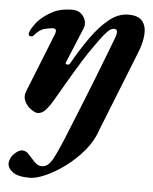

<svg xmlns="http://www.w3.org/2000/svg" viewBox="-52 -477 648 811"><g transform="rotate(5 272.0 -71.5)"><path d="M104.6 290Q53.2 290 31.3 273Q9.4 256.1 10.2 235.5Q11.8 218.3 21.1 205.6Q30.4 192.9 42.3 185.2Q54.1 177.5 62.3 177.5Q77.9 177.5 88.6 188.4Q99.4 199.3 108.9 210.6Q117.7 221.1 127.5 228.9Q137.2 236.7 151.8 236.7Q177.1 236.7 195.8 202.6Q214.5 168.6 236 115.7Q248.3 85.3 266.5 40.1Q284.7 -5.1 305.7 -56.9Q326.7 -108.6 346.7 -160.4Q366.7 -212.2 384.1 -256.7Q401.5 -301.2 412.3 -330.6Q419.3 -349.5 417.6 -358.6Q415.9 -367.7 404.3 -367.9Q391.7 -368.1 376.3 -352.2Q360.9 -336.3 344 -312.3Q327.2 -288.4 308.4 -262.2Q299.7 -249.8 283.9 -224.4Q268.1 -199 249.4 -167.8Q230.8 -136.6 212.6 -105.4Q194.5 -74.2 180.5 -50.1Q165 -22.6 148.6 -4Q132.1 14.5 114.3 14.5Q103 14.5 85.8 2.5Q68.5 -9.5 58.5 -29.4Q48.6 -49.3 57.3 -72.1L157.3 -322.7Q162 -334.8 159.9 -341.3Q157.8 -347.8 147.8 -347.8Q137.7 -347.8 114.1 -342.4Q90.4 -337.1 68.1 -310Q64.1 -305.2 56.3 -305.7Q48.5 -306.2 47.3 -314.8Q47.3 -322.5 53.7 -334.4Q60.1 -346.4 69.6 -358.8Q79.1 -371.1 85.5 -377.1Q109.6 -400.1 141.6 -416.4Q173.7 -432.7 220.8 -432.9Q245.7 -432.9 259.7 -420.4Q273.6 -407.9 278.1 -390.9Q282.6 -374 276.8 -360.3L214 -208.4Q211 -201.4 219.6 -200.4Q228.2 -199.4 232.1 -206Q267.3 -268.6 304 -320Q340.7 -371.4 379.3 -402.1Q418 -432.9 459.5 -432.9Q503.1 -432.9 519.9 -411.1Q536.6 -389.4 534.1 -353.7Q531.5 -318.1 514.7 -277.1L379.7 62.4Q364.1 110.1 329.5 151.4Q294.9 192.7 252.4 224Q210 255.3 170.4 272.6Q130.9 290 104.6 290Z"/></g></svg>

Font: EB Garamond
Style: Italic
Weight: 400
Italic angle: -17.2°
Designer: Georg Duffner and Octavio Pardo
Foundry: Georg Duffner
Version: Version 1.001